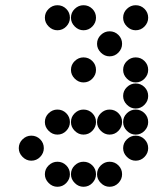

<svg xmlns="http://www.w3.org/2000/svg" viewBox="-20 -718 640 736"><path d="M152 -650Q152 -631 166.5 -616.5Q181 -602 200 -602Q220 -602 234 -616.5Q248 -631 248 -650Q248 -670 234 -684Q220 -698 200 -698Q181 -698 166.5 -684Q152 -670 152 -650ZM252 -650Q252 -631 266.5 -616.5Q281 -602 300 -602Q320 -602 334 -616.5Q348 -631 348 -650Q348 -670 334 -684Q320 -698 300 -698Q281 -698 266.5 -684Q252 -670 252 -650ZM452 -650Q452 -631 466.5 -616.5Q481 -602 500 -602Q520 -602 534 -616.5Q548 -631 548 -650Q548 -670 534 -684Q520 -698 500 -698Q481 -698 466.5 -684Q452 -670 452 -650ZM352 -550Q352 -531 366.5 -516.5Q381 -502 400 -502Q420 -502 434 -516.5Q448 -531 448 -550Q448 -570 434 -584Q420 -598 400 -598Q381 -598 366.5 -584Q352 -570 352 -550ZM252 -450Q252 -431 266.5 -416.5Q281 -402 300 -402Q320 -402 334 -416.5Q348 -431 348 -450Q348 -470 334 -484Q320 -498 300 -498Q281 -498 266.5 -484Q252 -470 252 -450ZM452 -450Q452 -431 466.5 -416.5Q481 -402 500 -402Q520 -402 534 -416.5Q548 -431 548 -450Q548 -470 534 -484Q520 -498 500 -498Q481 -498 466.5 -484Q452 -470 452 -450ZM452 -350Q452 -331 466.5 -316.5Q481 -302 500 -302Q520 -302 534 -316.5Q548 -331 548 -350Q548 -370 534 -384Q520 -398 500 -398Q481 -398 466.5 -384Q452 -370 452 -350ZM152 -250Q152 -231 166.5 -216.5Q181 -202 200 -202Q220 -202 234 -216.5Q248 -231 248 -250Q248 -270 234 -284Q220 -298 200 -298Q181 -298 166.5 -284Q152 -270 152 -250ZM252 -250Q252 -231 266.5 -216.5Q281 -202 300 -202Q320 -202 334 -216.5Q348 -231 348 -250Q348 -270 334 -284Q320 -298 300 -298Q281 -298 266.5 -284Q252 -270 252 -250ZM352 -250Q352 -231 366.5 -216.5Q381 -202 400 -202Q420 -202 434 -216.5Q448 -231 448 -250Q448 -270 434 -284Q420 -298 400 -298Q381 -298 366.5 -284Q352 -270 352 -250ZM452 -250Q452 -231 466.5 -216.5Q481 -202 500 -202Q520 -202 534 -216.5Q548 -231 548 -250Q548 -270 534 -284Q520 -298 500 -298Q481 -298 466.5 -284Q452 -270 452 -250ZM52 -150Q52 -131 66.5 -116.5Q81 -102 100 -102Q120 -102 134 -116.5Q148 -131 148 -150Q148 -170 134 -184Q120 -198 100 -198Q81 -198 66.5 -184Q52 -170 52 -150ZM452 -150Q452 -131 466.5 -116.5Q481 -102 500 -102Q520 -102 534 -116.5Q548 -131 548 -150Q548 -170 534 -184Q520 -198 500 -198Q481 -198 466.5 -184Q452 -170 452 -150ZM152 -50Q152 -31 166.5 -16.5Q181 -2 200 -2Q220 -2 234 -16.5Q248 -31 248 -50Q248 -70 234 -84Q220 -98 200 -98Q181 -98 166.5 -84Q152 -70 152 -50ZM252 -50Q252 -31 266.5 -16.5Q281 -2 300 -2Q320 -2 334 -16.5Q348 -31 348 -50Q348 -70 334 -84Q320 -98 300 -98Q281 -98 266.5 -84Q252 -70 252 -50ZM352 -50Q352 -31 366.5 -16.5Q381 -2 400 -2Q420 -2 434 -16.5Q448 -31 448 -50Q448 -70 434 -84Q420 -98 400 -98Q381 -98 366.5 -84Q352 -70 352 -50Z"/></svg>

Font: Matrix Sans Print
Style: Regular
Weight: 400
Designer: Brad Neil
Version: Version 1.100